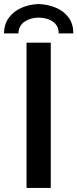

<svg xmlns="http://www.w3.org/2000/svg" viewBox="-21 -931 383 951"><path d="M110.4 -719.7H230.5V0H110.4ZM341.8 -765.6H269.5Q270 -803.2 241.9 -823.2Q213.9 -843.3 169.9 -843.8Q128.4 -843.3 99.9 -823Q71.3 -802.7 70.3 -765.6H-1Q-1 -810.1 22.2 -842.3Q45.4 -874.5 84.2 -891.8Q123 -909.2 169.9 -911.1Q218.8 -909.2 258.1 -891.8Q297.4 -874.5 320.1 -842.3Q342.8 -810.1 341.8 -765.6Z"/></svg>

Font: Reddit Sans Chocolate SemiBold
Style: Regular
Weight: 600
Designer: Stephen Hutchings
Foundry: Reddit
Version: Version 1.011